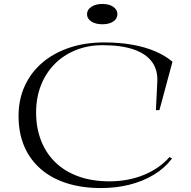

<svg xmlns="http://www.w3.org/2000/svg" viewBox="-20 -938 968 973"><path d="M852 -135Q815 -86 759.5 -52.5Q704 -19 636 -2Q568 15 492 15Q396 15 318.5 -9.5Q241 -34 186 -82Q131 -130 102.5 -197.5Q74 -265 74 -350Q74 -433 105 -501.5Q136 -570 193.5 -619.5Q251 -669 331 -696Q411 -723 508 -723Q585 -723 650 -711.5Q715 -700 766.5 -678Q818 -656 854 -625L788 -380H770L777 -520Q781 -582 750.5 -624Q720 -666 657 -687.5Q594 -709 500 -709Q426 -709 364 -684Q302 -659 257 -613.5Q212 -568 187.5 -505.5Q163 -443 163 -368Q163 -289 188.5 -224.5Q214 -160 262 -114Q310 -68 379 -43.5Q448 -19 535 -19Q628 -19 707.5 -51Q787 -83 839 -142ZM499 -918Q533 -918 554 -903.5Q575 -889 575 -866Q575 -843 554 -829Q533 -815 499 -815Q465 -815 443 -829Q421 -843 421 -866Q421 -889 443 -903.5Q465 -918 499 -918Z"/></svg>

Font: Kalnia SemiExpanded Light
Style: Regular
Weight: 300
Width: 6
Designer: Frida Medrano
Foundry: Frida Medrano
Version: Version 1.105